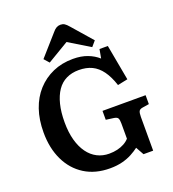

<svg xmlns="http://www.w3.org/2000/svg" viewBox="-167 -1074 1094 1214"><g transform="rotate(-20 380.0 -466.5)"><path d="M365 14Q266 14 194.5 -31Q123 -76 84.5 -156.5Q46 -237 46 -343Q46 -428 69.5 -496.5Q93 -565 137.5 -614Q182 -663 243 -690Q304 -717 379 -717Q434 -717 476 -701Q518 -685 548 -658L559 -718H615L659 -478L591 -464Q571 -525 543 -563.5Q515 -602 477.5 -620Q440 -638 389 -638Q342 -638 305 -620Q268 -602 243.5 -566Q219 -530 206 -478Q193 -426 193 -358Q193 -290 207.5 -237.5Q222 -185 248.5 -148.5Q275 -112 311.5 -93.5Q348 -75 391 -75Q421 -75 446.5 -81Q472 -87 493 -98.5Q514 -110 528 -126V-228Q528 -252 522.5 -263Q517 -274 495 -277L443 -284V-344H733V-284L689 -277Q669 -274 663.5 -262.5Q658 -251 658 -225V2H593L563 -52Q542 -36 513.5 -20.5Q485 -5 448 4.5Q411 14 365 14ZM234 -745 204 -779 326 -917Q339 -933 351.5 -940Q364 -947 379 -947Q394 -947 405.5 -940Q417 -933 433 -914L550 -780L520 -745L378 -831Z"/></g></svg>

Font: Literata 18pt SemiBold
Style: Regular
Weight: 600
Designer: Latin by Veronika Burian and Jose Scaglione. Greek by Irene Vlachou. Cyrillic by Vera Evstafieva.
Foundry: TypeTogether
Version: Version 3.103;gftools[0.9.29]